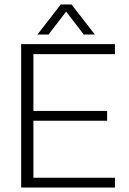

<svg xmlns="http://www.w3.org/2000/svg" viewBox="-20 -842 581 862"><path d="M148 -687 253 -822H301L406 -687H356L277 -790L198 -687ZM75 0V-644H496V-599H130V-344H461V-300H130V-44H496V0Z"/></svg>

Font: Kanit ExtraLight
Style: Regular
Weight: 275
Designer: Katatrad Team
Foundry: CadsonDemak
Version: Version 2.000; ttfautohint (v1.8.3)